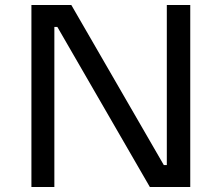

<svg xmlns="http://www.w3.org/2000/svg" viewBox="-20 -750 889 770"><path d="M106 -730H266L637 -88H649V-730H743V0H581L210 -642H198V0H106Z"/></svg>

Font: Sora-SIA
Style: Regular
Weight: 400
Designer: Jonathan Barnbrook, Julián Moncada
Foundry: Barnbrook Fonts
Version: Version 2.000